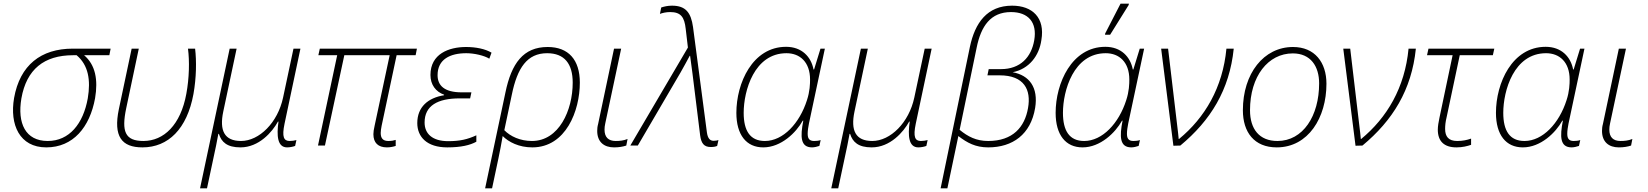

<svg xmlns="http://www.w3.org/2000/svg" viewBox="-20 -796 9011 1050"><path d="M233 10C380 10 471 -100 500 -259C517 -360 502 -441 440 -494H578L585 -530H378C204 -530 89 -440 57 -260C32 -114 87 10 233 10ZM241 -25C119 -25 74 -122 97 -258C125 -417 221 -494 380 -494H399C463 -440 477 -359 460 -258C435 -119 359 -25 241 -25Z M759 10C900 10 1003 -91 1038 -282C1054 -372 1055 -461 1047 -530H1008C1017 -462 1015 -369 999 -283C968 -113 876 -25 764 -25C663 -25 644 -78 670 -203L739 -530H700L630 -199C599 -50 645 10 759 10Z M1074 234H1112L1162 -1C1167 -25 1171 -46 1174 -64H1177C1191 -19 1222 10 1295 10C1396 10 1469 -74 1500 -131H1503C1492 -54 1497 10 1550 10C1566 10 1584 6 1594 2L1601 -30C1590 -27 1576 -25 1564 -25C1532 -25 1521 -47 1536 -119L1623 -530H1585L1528 -262C1499 -126 1398 -25 1298 -25C1207 -25 1179 -82 1201 -186L1274 -530H1236Z M2096 10C2115 10 2132 6 2144 2V-31C2135 -28 2123 -25 2104 -25C2075 -25 2062 -39 2062 -69C2062 -79 2064 -93 2067 -108L2149 -494H2253L2260 -530H1729L1721 -494H1824L1719 0H1757L1863 -494H2111L2029 -110C2024 -88 2022 -74 2022 -62C2022 -15 2048 10 2096 10Z M2426 10C2501 10 2551 -2 2585 -21V-56C2537 -34 2496 -24 2431 -24C2344 -24 2302 -65 2302 -126C2302 -218 2373 -258 2494 -258H2551L2558 -291H2505C2409 -291 2373 -329 2373 -385C2373 -472 2442 -505 2530 -505C2574 -505 2629 -492 2656 -475L2668 -508C2633 -529 2581 -539 2529 -539C2434 -539 2334 -501 2334 -386C2334 -333 2363 -294 2409 -278L2408 -275C2321 -261 2262 -211 2262 -123C2262 -47 2315 10 2426 10Z M2744 -290 2633 234H2671L2706 69C2714 32 2721 -6 2729 -52C2762 -19 2818 10 2891 10C3075 10 3151 -191 3151 -344C3151 -469 3089 -539 2975 -539C2842 -539 2777 -450 2744 -290ZM2889 -25C2825 -25 2771 -50 2738 -84L2779 -278C2809 -425 2863 -505 2972 -505C3067 -505 3112 -447 3112 -344C3112 -193 3037 -25 2889 -25Z M3338 10C3365 10 3387 6 3405 0L3412 -36C3390 -27 3369 -25 3347 -25C3307 -25 3286 -46 3286 -87C3286 -97 3287 -108 3290 -121L3377 -530H3338L3251 -118C3247 -104 3246 -91 3246 -80C3246 -20 3283 10 3338 10Z M3867 8C3882 8 3893 6 3902 2L3909 -30C3903 -28 3894 -26 3883 -26C3865 -26 3851 -36 3846 -71L3770 -648C3759 -727 3730 -765 3655 -765C3631 -765 3611 -760 3596 -755L3589 -720C3602 -725 3622 -730 3645 -730C3703 -730 3723 -703 3730 -638L3742 -536L3427 0H3468L3702 -400C3718 -429 3737 -462 3752 -491H3754C3758 -463 3762 -429 3767 -394L3809 -55C3815 -12 3830 8 3867 8Z M4154 10C4252 10 4334 -71 4370 -136H4373C4356 -49 4357 10 4421 10C4433 10 4450 6 4461 2L4468 -30C4457 -26 4443 -25 4432 -25C4404 -25 4397 -41 4397 -65C4397 -81 4400 -101 4404 -121L4491 -530H4467L4432 -416H4429C4416 -485 4365 -540 4279 -540C4095 -540 4007 -341 4007 -179C4007 -58 4062 10 4154 10ZM4163 -25C4082 -25 4047 -81 4047 -179C4047 -300 4105 -505 4281 -505C4354 -505 4410 -457 4410 -361C4410 -338 4409 -296 4393 -248C4353 -122 4263 -25 4163 -25Z M4526 234H4564L4614 -1C4619 -25 4623 -46 4626 -64H4629C4643 -19 4674 10 4747 10C4848 10 4921 -74 4952 -131H4955C4944 -54 4949 10 5002 10C5018 10 5036 6 5046 2L5053 -30C5042 -27 5028 -25 5016 -25C4984 -25 4973 -47 4988 -119L5075 -530H5037L4980 -262C4951 -126 4850 -25 4750 -25C4659 -25 4631 -82 4653 -186L4726 -530H4688Z M5124 234H5161L5221 -52C5269 -15 5315 10 5384 10C5518 10 5617 -61 5641 -206C5659 -317 5610 -384 5518 -401C5608 -419 5663 -491 5675 -577C5696 -699 5626 -765 5515 -765C5379 -765 5312 -672 5284 -539ZM5384 -25C5319 -25 5273 -49 5228 -86L5321 -535C5345 -654 5398 -730 5509 -730C5603 -730 5653 -674 5636 -576C5620 -483 5560 -418 5454 -418H5387L5380 -384H5447C5581 -384 5620 -305 5602 -205C5584 -101 5519 -25 5384 -25Z M6023 -606H6051L6152 -768L6154 -776H6108L6024 -613ZM5900 10C5998 10 6080 -71 6116 -136H6119C6102 -49 6103 10 6167 10C6179 10 6196 6 6207 2L6214 -30C6203 -26 6189 -25 6178 -25C6150 -25 6143 -41 6143 -65C6143 -81 6146 -101 6150 -121L6237 -530H6213L6178 -416H6175C6162 -485 6111 -540 6025 -540C5841 -540 5753 -341 5753 -179C5753 -58 5808 10 5900 10ZM5909 -25C5828 -25 5793 -81 5793 -179C5793 -300 5851 -505 6027 -505C6100 -505 6156 -457 6156 -361C6156 -338 6155 -296 6139 -248C6099 -122 6009 -25 5909 -25Z M6397 1 6435 0C6600 -137 6704 -304 6727 -530H6687C6667 -317 6569 -152 6428 -36H6426C6425 -53 6421 -81 6418 -108L6368 -530H6330Z M6962 10C7135 10 7234 -153 7234 -338C7234 -455 7170 -539 7051 -539C6891 -539 6777 -394 6777 -193C6777 -73 6839 10 6962 10ZM6966 -25C6867 -25 6816 -90 6816 -193C6816 -379 6915 -504 7050 -504C7148 -504 7194 -433 7194 -340C7194 -162 7106 -25 6966 -25Z M7393 1 7431 0C7596 -137 7700 -304 7723 -530H7683C7663 -317 7565 -152 7424 -36H7422C7421 -53 7417 -81 7414 -108L7364 -530H7326Z M7945 10C7978 10 8005 3 8025 -4V-38C8002 -30 7979 -25 7949 -25C7902 -25 7883 -49 7883 -91C7883 -109 7885 -130 7891 -154L7963 -494H8144L8152 -530H7792L7784 -494H7924L7852 -152C7847 -129 7843 -105 7843 -87C7843 -23 7878 10 7945 10Z M8308 10C8406 10 8488 -71 8524 -136H8527C8510 -49 8511 10 8575 10C8587 10 8604 6 8615 2L8622 -30C8611 -26 8597 -25 8586 -25C8558 -25 8551 -41 8551 -65C8551 -81 8554 -101 8558 -121L8645 -530H8621L8586 -416H8583C8570 -485 8519 -540 8433 -540C8249 -540 8161 -341 8161 -179C8161 -58 8216 10 8308 10ZM8317 -25C8236 -25 8201 -81 8201 -179C8201 -300 8259 -505 8435 -505C8508 -505 8564 -457 8564 -361C8564 -338 8563 -296 8547 -248C8507 -122 8417 -25 8317 -25Z M8833 10C8860 10 8882 6 8900 0L8907 -36C8885 -27 8864 -25 8842 -25C8802 -25 8781 -46 8781 -87C8781 -97 8782 -108 8785 -121L8872 -530H8833L8746 -118C8742 -104 8741 -91 8741 -80C8741 -20 8778 10 8833 10Z"/></svg>

Font: Noto Sans ExtraLight
Style: Italic
Weight: 200
Italic angle: -12°
Designer: Monotype Design Team
Foundry: Monotype Imaging Inc.
Version: Version 2.013